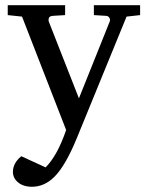

<svg xmlns="http://www.w3.org/2000/svg" viewBox="-20 -502 570 740"><path d="M520 -443.8 467.8 -438 275.9 30.8Q232.4 136.7 189.9 179.2Q151.4 217.8 103 217.8Q69.3 217.8 48.8 200.2Q29.8 184.1 29.8 160.2Q29.8 127 62 100.1L155.8 143.1Q201.2 97.7 234.9 -1L64.9 -438L9.8 -443.8V-481.9H231V-443.8L183.1 -440.9Q167 -439.9 167 -424.8Q167 -421.9 168 -418.9L284.2 -123L402.8 -418.9Q405.8 -426.3 401.6 -433.3Q397.5 -440.4 389.2 -440.9L341.8 -443.8V-481.9H520Z"/></svg>

Font: Ezra SIL
Style: Regular
Weight: 400
Designer: Development by SIL's NRSI team. OpenType tables by Ralph Hancock ( hancock@dircon.co.uk )
Foundry: SIL International, Version 2.51: 2007
Version: Version 2.51, 2007